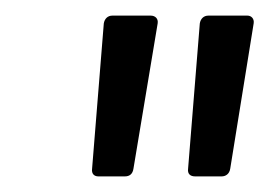

<svg xmlns="http://www.w3.org/2000/svg" viewBox="-20 -714 345 246"><path d="M106 -488H140C146 -488 150 -491 151 -498L182 -684C183 -690 179 -694 173 -694H124C118 -694 114 -690 113 -684L98 -498C97 -491 101 -488 106 -488ZM230 -488H264C269 -488 274 -491 275 -498L305 -684C306 -690 302 -694 297 -694H247C241 -694 237 -690 236 -684L221 -498C220 -491 224 -488 230 -488Z"/></svg>

Font: Barlow Semi Condensed
Style: Italic
Weight: 400
Width: 4
Italic angle: -7°
Designer: Jeremy Tribby
Foundry: Tribby Type
Version: Version 1.422;hotconv 1.0.109;makeotfexe 2.5.65596